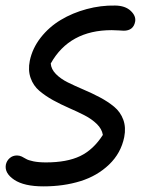

<svg xmlns="http://www.w3.org/2000/svg" viewBox="-21 -618 537 689"><path d="M134.8 50.8Q65.4 50.8 30 27.1Q-5.4 3.4 0 -26.9Q2.9 -41 13.7 -50.5Q24.4 -60.1 40 -60.1Q48.8 -60.1 57.1 -56.2Q65.4 -52.2 72.8 -47.6Q80.1 -43 98.6 -39.1Q117.2 -35.2 144 -35.2Q219.2 -35.2 266.6 -57.9Q314 -80.6 348.1 -133.8Q344.7 -155.3 326.4 -173.1Q308.1 -190.9 282.5 -204.1Q256.8 -217.3 227.1 -230.2Q197.3 -243.2 169.4 -258.5Q141.6 -273.9 120.1 -292.2Q98.6 -310.5 88.9 -338.1Q79.1 -365.7 85.9 -399.9Q95.2 -444.8 125.2 -483.2Q155.3 -521.5 197.3 -546.6Q239.3 -571.8 290 -585.4Q340.8 -599.1 392.1 -598.1Q428.2 -597.7 448 -579.1Q467.8 -560.5 463.9 -540Q457.5 -507.8 422.9 -507.8Q419.9 -507.8 406 -508.8Q392.1 -509.8 379.9 -509.8Q228 -509.8 161.1 -390.1Q162.6 -369.6 179.7 -352.3Q196.8 -335 222.4 -322.3Q248 -309.6 278.6 -296.6Q309.1 -283.7 337.6 -268.6Q366.2 -253.4 388.7 -234.9Q411.1 -216.3 421.4 -188.5Q431.6 -160.6 424.8 -126Q413.1 -68.4 370.6 -27.6Q328.1 13.2 267.8 32Q207.5 50.8 134.8 50.8Z"/></svg>

Font: Shantell Sans Irregular
Style: Italic
Weight: 400
Italic angle: -11.31°
Designer: Stephen Nixon, Anya Danilova, Shantell Martin
Foundry: Arrow Type
Version: Version 1.006;[9816181b4]